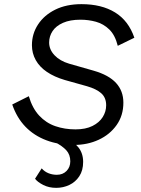

<svg xmlns="http://www.w3.org/2000/svg" viewBox="-20 -691 679 926"><path d="M337 8Q263 8 203.5 -14.5Q144 -37 102.5 -80Q61 -123 39 -187L119 -227Q136 -169 169 -133.5Q202 -98 247 -82.5Q292 -67 344 -67Q393 -67 426 -83.5Q459 -100 475.5 -126.5Q492 -153 492 -183Q492 -220 468.5 -241Q445 -262 400 -275L293 -305Q242 -320 206.5 -344Q171 -368 152.5 -401Q134 -434 134 -473Q134 -528 163.5 -573Q193 -618 246.5 -644.5Q300 -671 373 -671Q470 -671 535 -631Q600 -591 628 -509L548 -470Q535 -522 507 -549Q479 -576 443 -586Q407 -596 368 -596Q318 -596 284 -581Q250 -566 233.5 -541Q217 -516 217 -486Q217 -452 243 -424.5Q269 -397 313 -384L432 -350Q505 -329 540 -290.5Q575 -252 575 -196Q575 -134 542.5 -88Q510 -42 456 -17Q402 8 337 8ZM244 -6 290 -29Q334 -10 357.5 19Q381 48 381 90Q381 131 362.5 159Q344 187 314.5 201Q285 215 251 215Q216 215 188.5 201Q161 187 149 171L181 121Q195 137 214 144.5Q233 152 254 152Q283 152 301 133.5Q319 115 319 87Q319 55 300 34Q281 13 244 -6Z"/></svg>

Font: Work Sans
Style: Italic
Weight: 400
Italic angle: -13°
Designer: Wei Huang
Foundry: Wei Huang
Version: Version 2.012